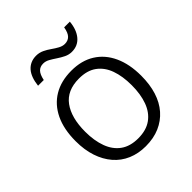

<svg xmlns="http://www.w3.org/2000/svg" viewBox="-202 -859 1000 1000"><g transform="rotate(-45 297.5 -359.5)"><path d="M539 -267Q539 -203 523 -152Q507 -101 475.5 -65Q444 -29 399 -9.5Q354 10 296 10Q242 10 197.5 -9Q153 -28 121.5 -64.5Q90 -101 73 -152Q56 -203 56 -267Q56 -355 85.5 -416.5Q115 -478 169.5 -510.5Q224 -543 300 -543Q375 -543 428.5 -509.5Q482 -476 510.5 -414Q539 -352 539 -267ZM126 -267Q126 -201 144.5 -151Q163 -101 201 -74Q239 -47 297 -47Q357 -47 395 -74.5Q433 -102 451 -151.5Q469 -201 469 -267Q469 -333 451.5 -382Q434 -431 396.5 -458.5Q359 -486 299 -486Q211 -486 168.5 -428Q126 -370 126 -267ZM122 -610Q125 -638 133 -660Q141 -682 154 -697Q167 -712 185 -720Q203 -728 225 -728Q248 -728 268 -718.5Q288 -709 305.5 -696.5Q323 -684 340.5 -674.5Q358 -665 375 -665Q398 -665 412.5 -679.5Q427 -694 433 -729H475Q470 -674 443 -642Q416 -610 372 -610Q350 -610 330.5 -619.5Q311 -629 292.5 -641.5Q274 -654 257 -663.5Q240 -673 222 -673Q199 -673 185 -658.5Q171 -644 164 -610Z"/></g></svg>

Font: Noto Sans Oriya Light
Style: Regular
Weight: 300
Version: Version 2.003